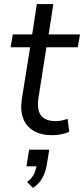

<svg xmlns="http://www.w3.org/2000/svg" viewBox="-20 -655 413 943"><path d="M238 9Q181 9 144.5 -13Q108 -35 93.5 -74Q79 -113 87 -167L128 -423H32L43 -486H138L161 -635H242L219 -486H373L362 -423H208L169 -175Q160 -114 182 -87Q204 -60 253 -60Q270 -60 285 -63.5Q300 -67 312 -71L320 -8Q307 -1 283.5 4Q260 9 238 9ZM142 268 113 239Q139 218 148 198Q157 178 161 152L179 162H110L123 80H222L211 148Q205 187 189.5 216.5Q174 246 142 268Z"/></svg>

Font: Nunito Sans 12pt ExtraLight 12pt
Style: Italic
Weight: 400
Italic angle: -9°
Version: Version 3.101;gftools[0.9.27]